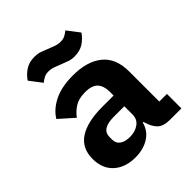

<svg xmlns="http://www.w3.org/2000/svg" viewBox="-207 -871 1013 1013"><g transform="rotate(-45 300.0 -364.5)"><path d="M487 0Q438 0 415.5 -22.5Q393 -45 382 -85L380 -91H375Q362 -41 319.5 -14.5Q277 12 218 12Q143 12 97.5 -29Q52 -70 52 -143Q52 -223 111.5 -262Q171 -301 284 -301H367V-327Q367 -373 345.5 -396.5Q324 -420 273 -420Q227 -420 197.5 -402Q168 -384 147 -355L66 -427Q92 -471 148 -499.5Q204 -528 290 -528Q396 -528 455.5 -479.5Q515 -431 515 -333V-108H572V0ZM274 -85Q313 -85 340 -104.5Q367 -124 367 -160V-221H288Q197 -221 197 -161V-141Q197 -114 218 -99.5Q239 -85 274 -85ZM368 -592Q346 -592 328 -598Q310 -604 291 -612Q269 -621 251 -627.5Q233 -634 213 -634Q196 -634 183 -628Q170 -622 154 -609L102 -677Q120 -704 148 -722.5Q176 -741 216 -741Q239 -741 256.5 -735Q274 -729 293 -721Q315 -712 333.5 -705.5Q352 -699 371 -699Q388 -699 401 -705Q414 -711 430 -724L482 -656Q464 -629 436 -610.5Q408 -592 368 -592Z"/></g></svg>

Font: Lilex Nerd Font
Style: Bold
Weight: 700
Designer: Mike Abbink, Paul van der Laan, Pieter van Rosmalen, Mikhael Khrustik
Foundry: Mikhael Khrustik
Version: Version 2.400; ttfautohint (v1.8.4.7-5d5b);Nerd Fonts 3.3.0